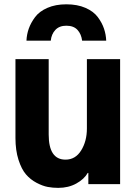

<svg xmlns="http://www.w3.org/2000/svg" viewBox="-20 -866 645 903"><path d="M104.5 -674.8Q105.5 -703.1 115.2 -731Q125 -758.8 145 -785.6Q165 -812.5 203.1 -829.1Q241.2 -845.7 292 -845.7Q343.8 -845.7 381.8 -829.1Q419.9 -812.5 439.9 -785.6Q460 -758.8 469.2 -731Q478.5 -703.1 479.5 -674.8H366.2Q362.3 -706.1 344.2 -725.6Q326.2 -745.1 292 -745.1Q258.8 -745.1 240.2 -725.1Q221.7 -705.1 218.8 -674.8ZM52.7 -216.8V-587.9H209V-233.4Q209 -115.2 288.1 -115.2Q335 -115.2 361.8 -158.7Q388.7 -202.1 388.7 -261.7V-587.9H544.9V0H395.5V-52.7H392.6Q376 -23.4 338.9 -2.9Q301.8 17.6 253.9 17.6Q228.5 17.6 204.6 13.2Q180.7 8.8 151.9 -6.3Q123 -21.5 102.1 -45.9Q81.1 -70.3 66.9 -114.7Q52.7 -159.2 52.7 -216.8Z"/></svg>

Font: Gothic A1 Black
Style: Regular
Weight: 900
Version: Version 2.50